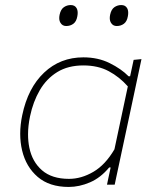

<svg xmlns="http://www.w3.org/2000/svg" viewBox="-20 -731 621 760"><path d="M403.5 0Q406.5 -14 409.5 -28.5L418 -68H412Q378.5 -27.5 336.2 -9.2Q294 9 252 9Q175.5 9 129.2 -30.8Q83 -70.5 67.5 -135.5Q60 -167 60 -201.5Q60 -237 68 -275Q90.5 -383 154.5 -443.5Q218.5 -504 310 -504Q368 -504 414 -481.2Q460 -458.5 489 -429H495L509 -494L540 -497Q527.5 -439.5 516.5 -386.5Q505 -333 492 -271.5L440 -28.5Q437 -14 434 0ZM253 -23Q302 -23 349.5 -50.8Q397 -78.5 433 -140L486 -389Q453 -426.5 410.5 -449.2Q368 -472 310 -472Q249.5 -472 206.8 -445.8Q164 -419.5 137.5 -374Q111 -328.5 99 -271Q91 -233 91 -199Q91 -172 96 -147Q107.5 -90.5 146.5 -56.8Q185.5 -23 253 -23ZM442 -628Q427 -628 419.5 -640.5Q414.5 -648.5 414.5 -659.5Q414.5 -666 416 -673Q420.5 -694 432.8 -702.5Q445 -711 460 -711Q476 -711 483 -699Q487.5 -691.5 487.5 -680Q487.5 -673.5 486 -666Q482.5 -646 470.5 -637Q458.5 -628 442 -628ZM242 -628Q227 -628 219.5 -640.5Q214.5 -648.5 214.5 -659.5Q214.5 -666 216 -673Q220.5 -694 232.8 -702.5Q245 -711 260 -711Q276 -711 283 -699Q287.5 -691.5 287.5 -680Q287.5 -673.5 286 -666Q282.5 -646 270.5 -637Q258.5 -628 242 -628Z"/></svg>

Font: Heraclito Thin
Style: Italic
Weight: 100
Italic angle: -12°
Designer: Kostas Bartsokas (font) & Cristiano Sobral (main changes)
Foundry: Kostas Bartsokas (font) & Cristiano Sobral (main changes)
Version: Version 1.00;July 8, 2020;FontCreator 13.0.0.2655 64-bit